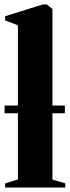

<svg xmlns="http://www.w3.org/2000/svg" viewBox="-20 -837 314 857"><path d="M60 -36V-724L3 -746V-764.5L170.5 -817H189L214 -797V-35.5L271.5 -18.5V0H3V-18.5ZM269.5 -366V-331.5H0.5V-366Z"/></svg>

Font: Merriweather 144pt ExtraBold
Style: Regular
Weight: 800
Version: Version 2.100